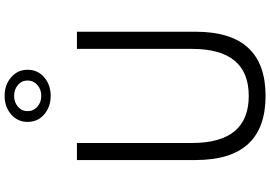

<svg xmlns="http://www.w3.org/2000/svg" viewBox="-194 -994 1204 856"><g transform="rotate(-90 408.0 -566.0)"><path d="M408.5 16Q694.5 16 694.5 -295.5V-825H618V-312Q618 -59 408.5 -59Q198.5 -59 198.5 -312V-825H122.5V-295.5Q122.5 16 408.5 16ZM408.5 -942Q457.5 -942 491.2 -970.8Q525 -999.5 525 -1045Q525 -1089.5 491.2 -1118.5Q457.5 -1147.5 408.5 -1147.5Q360 -1147.5 326.2 -1118.5Q292.5 -1089.5 292.5 -1045Q292.5 -999.5 326.2 -970.8Q360 -942 408.5 -942ZM408.5 -984Q380 -984 360.2 -1001.5Q340.5 -1019 340.5 -1045Q340.5 -1071 360.2 -1088Q380 -1105 408.5 -1105Q437.5 -1105 457.2 -1088Q477 -1071 477 -1045Q477 -1019 457.2 -1001.5Q437.5 -984 408.5 -984Z"/></g></svg>

Font: Spartan
Style: Regular
Weight: 400
Designer: Matt Bailey, Mirko Velimirovic
Foundry: Matt Bailey
Version: Version 1.003; ttfautohint (v1.8.3)